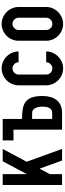

<svg xmlns="http://www.w3.org/2000/svg" viewBox="754 -1529 788 2336"><g transform="rotate(-90 1148.0 -361.0)"><path d="M65 0V-722H197V-428L354 -722H504L348 -431L504 0H363L264 -274L197 -148V0Z M738 0V-591H608V-722H869V-487Q938 -487 990.5 -478Q1043 -469 1078 -442.5Q1113 -416 1130.5 -367Q1148 -318 1148 -239Q1148 -188 1136.5 -144.5Q1125 -101 1100 -68.5Q1075 -36 1036.5 -18Q998 0 943 0ZM869 -120H943Q967 -120 981.5 -131Q996 -142 1004.5 -159.5Q1013 -177 1016 -197.5Q1019 -218 1019 -237Q1019 -255 1016 -277Q1013 -299 1004.5 -318.5Q996 -338 981 -351Q966 -364 943 -364H869Z M1484 -735Q1526 -735 1563.5 -718.5Q1601 -702 1629 -674Q1657 -646 1673.5 -608.5Q1690 -571 1690 -529H1558Q1558 -559 1536 -581Q1514 -603 1484 -603Q1454 -603 1431.5 -581.5Q1409 -560 1409 -529V-193Q1409 -162 1431 -140Q1453 -118 1484 -118Q1515 -118 1536.5 -140.5Q1558 -163 1558 -193H1690Q1690 -151 1673.5 -113.5Q1657 -76 1629 -48Q1601 -20 1563.5 -3.5Q1526 13 1484 13Q1442 13 1404.5 -3.5Q1367 -20 1339 -48Q1311 -76 1294.5 -113.5Q1278 -151 1278 -193V-529Q1278 -571 1294.5 -608.5Q1311 -646 1339 -674Q1367 -702 1404.5 -718.5Q1442 -735 1484 -735Z M2025 -735Q2067 -735 2104.5 -718.5Q2142 -702 2170 -674Q2198 -646 2214.5 -608.5Q2231 -571 2231 -529V-193Q2231 -151 2214.5 -113.5Q2198 -76 2170 -48Q2142 -20 2104.5 -3.5Q2067 13 2025 13Q1983 13 1945.5 -3.5Q1908 -20 1880 -48Q1852 -76 1836 -113.5Q1820 -151 1820 -193V-529Q1820 -571 1836 -608.5Q1852 -646 1880 -674Q1908 -702 1945.5 -718.5Q1983 -735 2025 -735ZM2100 -529Q2100 -560 2078 -581.5Q2056 -603 2025 -603Q1995 -603 1973 -581Q1951 -559 1951 -529V-193Q1951 -163 1972.5 -140.5Q1994 -118 2025 -118Q2056 -118 2078 -140Q2100 -162 2100 -193Z"/></g></svg>

Font: PostBus
Style: Regular
Weight: 400
Designer: Peter Wiegel
Version: Version 1.001